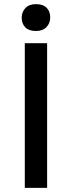

<svg xmlns="http://www.w3.org/2000/svg" viewBox="-20 -909 348 929"><path d="M100 0V-700H154H208V0ZM85 -824Q85 -851 103 -870Q121 -889 154 -889Q188 -889 205.5 -871.5Q223 -854 223 -824Q223 -797 205 -778Q187 -759 154 -759Q120 -759 102.5 -776.5Q85 -794 85 -824Z"/></svg>

Font: Easer Grotesk
Style: Regular
Weight: 400
Designer: Boardeaser, Bonnie Shaver-Troup, Thomas Jockin
Foundry: Lexend
Version: Version 1.008;Glyphs 3.1.2 (3151)